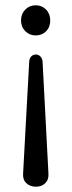

<svg xmlns="http://www.w3.org/2000/svg" viewBox="-20 -517 269 722"><path d="M140.1 -285.2 162.1 134.8Q164.1 157.7 150.6 171.4Q137.2 185.1 115 185.1Q92.8 185.1 78.9 171.6Q64.9 158.2 66.9 134.8L89.8 -285.2Q90.8 -298.3 97.9 -305.2Q105 -312 115 -312Q125 -312 132.1 -304.4Q139.2 -296.9 140.1 -285.2ZM75 -399.9Q59.1 -416 59.1 -440.4Q59.1 -464.8 75 -481Q90.8 -497.1 114.3 -497.1Q137.7 -497.1 153.3 -481Q168.9 -464.8 168.9 -439.9Q168.9 -415 153.3 -399.4Q137.7 -383.8 114.3 -383.8Q90.8 -383.8 75 -399.9Z"/></svg>

Font: Nunito-Regular
Style: Regular
Weight: 400
Designer: Vernon Adams
Foundry: newtypography
Version: Version 3.000